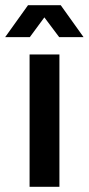

<svg xmlns="http://www.w3.org/2000/svg" viewBox="-45 -720 342 740"><path d="M69 0V-510H184V0ZM-25 -577 63 -700H189L277 -577H183L126 -653L70 -577Z"/></svg>

Font: MuseoModerno Thin Medium
Style: Regular
Weight: 500
Version: Version 1.003